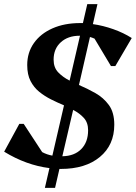

<svg xmlns="http://www.w3.org/2000/svg" viewBox="-22 -797 654 924"><path d="M194 107 216 12Q104 -2 -2 -67L71 -201H92L181 -65Q203 -53 230 -48L286 -290Q255 -303 224 -318.5Q193 -334 167 -355Q141 -376 125 -407Q109 -438 109 -484Q109 -544 141 -589.5Q173 -635 230.5 -660.5Q288 -686 364 -686Q371 -686 377 -686L398 -777H447L425 -681Q474 -674 523.5 -656.5Q573 -639 612 -614L533 -479H512L433 -611Q422 -616 411 -619L358 -388Q398 -371 437 -349Q476 -327 502 -291.5Q528 -256 528 -197Q528 -99 458.5 -41.5Q389 16 271 16Q268 16 264 16L243 107ZM236 -510Q236 -472 258 -449Q280 -426 313 -409L363 -625H361Q305 -625 270.5 -593.5Q236 -562 236 -510ZM402 -170Q402 -207 381.5 -229.5Q361 -252 330 -268L278 -45Q336 -46 369 -79.5Q402 -113 402 -170Z"/></svg>

Font: Platypi Medium
Style: Italic
Weight: 500
Italic angle: -13°
Designer: David Sargent
Foundry: Bolt Cutter Type
Version: Version 1.200; ttfautohint (v1.8.4.7-5d5b)